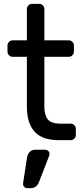

<svg xmlns="http://www.w3.org/2000/svg" viewBox="-20 -730 440 1000"><path d="M295 -86H348Q359 -86 367 -78Q375 -70 375 -59V-27Q375 -16 367 -8Q359 0 348 0H285Q200 0 160 -44.5Q120 -89 120 -175V-434H46Q35 -434 27 -442Q19 -450 19 -461V-493Q19 -504 27 -512Q35 -520 46 -520H120V-683Q120 -694 128 -702Q136 -710 147 -710H184Q195 -710 203 -702Q211 -694 211 -683V-520H338Q349 -520 357 -512Q365 -504 365 -493V-461Q365 -450 357 -442Q349 -434 338 -434H211V-175Q211 -132 228.5 -109Q246 -86 295 -86ZM164 50H216Q225 50 231.5 56.5Q238 63 238 72Q238 76 237 79L183 218Q171 250 140 250H122Q113 250 106.5 243.5Q100 237 100 228V226L121 89Q124 73 134.5 61.5Q145 50 164 50Z"/></svg>

Font: Rubik
Style: Regular
Weight: 400
Designer: Hubert & Fischer
Foundry: Hubert & Fischer
Version: Version 1.100